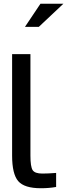

<svg xmlns="http://www.w3.org/2000/svg" viewBox="-20 -1000 360 1029"><path d="M207 -69.8Q237.3 -69.8 280.8 -73.2V2Q243.2 8.8 199.2 8.8Q110.4 8.8 77.6 -29.3Q44.9 -67.4 44.9 -166V-710H143.1V-166Q143.1 -106.4 155 -88.1Q167 -69.8 207 -69.8ZM113.8 -856 196.8 -980H319.8L188 -856Z"/></svg>

Font: LT Wave
Style: Regular
Weight: 400
Designer: Daniel Lyons
Version: Version 2.5 (Glyphs App)